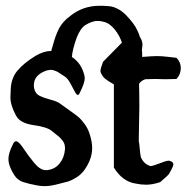

<svg xmlns="http://www.w3.org/2000/svg" viewBox="-20 -635 655 656"><path d="M583 -437.5Q597.7 -422.9 597.7 -402.3Q597.7 -380.9 583 -365.2Q566.4 -364.3 545.9 -364.3Q538.1 -364.3 527.8 -364.7Q517.6 -365.2 510.7 -365.2Q492.2 -365.2 476.6 -364.3Q461.9 -359.4 455.1 -348.6Q456.1 -314.5 456.1 -270.5Q456.1 -264.6 454.1 -153.3Q456.1 -144.5 457.5 -126.5Q459 -108.4 460.9 -100.1Q462.9 -91.8 471.2 -82Q479.5 -72.3 494.1 -67.4Q503.9 -68.4 525.9 -77.1Q547.9 -85.9 555.7 -85.9Q556.6 -85.9 558.6 -85.9L560.5 -85Q572.3 -82 572.3 -73.2Q572.3 -66.4 557.6 -41Q555.7 -37.1 527.3 -12.7Q501 -3.9 479.5 -3.9Q461.9 -3.9 443.4 -7.8Q398.4 -14.6 369.1 -62.5V-142.6V-346.7Q366.2 -348.6 359.4 -352.5Q352.5 -356.4 349.1 -358.9Q345.7 -361.3 340.3 -365.2Q335 -369.1 331.5 -374Q328.1 -378.9 325.2 -384.8Q323.2 -388.7 323.2 -392.6Q323.2 -400.4 332 -423.8L396.5 -489.3Q388.7 -513.7 372.1 -534.2Q353.5 -556.6 334 -560.5Q324.2 -563.5 313.5 -563.5Q294.9 -563.5 272.5 -549.8Q254.9 -539.1 242.2 -506.8Q227.5 -465.8 225.6 -440.4Q252 -422.9 262.7 -394.5Q269.5 -377.9 269.5 -367.2Q269.5 -351.6 252 -316.4Q249 -310.5 246.1 -310.5Q241.2 -310.5 234.9 -323.2Q228.5 -335.9 219.7 -351.6Q210.9 -367.2 202.1 -373Q198.2 -375 189.9 -380.9Q181.6 -386.7 177.2 -389.2Q172.9 -391.6 166 -394Q159.2 -396.5 153.3 -396.5Q150.4 -396.5 140.6 -394.5Q95.7 -379.9 95.7 -343.8Q95.7 -336.9 96.7 -333Q100.6 -314.5 116.2 -307.1Q131.8 -299.8 154.8 -293.9Q177.7 -288.1 190.4 -277.3Q199.2 -270.5 220.2 -255.9Q241.2 -241.2 249.5 -233.9Q257.8 -226.6 269 -211.4Q280.3 -196.3 286.1 -177.7Q294.9 -151.4 294.9 -128.9Q294.9 -92.8 269.5 -55.7Q257.8 -39.1 241.2 -28.8Q224.6 -18.6 213.4 -15.1Q202.1 -11.7 173.8 -4.9Q150.4 1 132.8 1Q114.3 1 90.8 -4.9Q89.8 -4.9 83.5 -6.3Q77.1 -7.8 75.7 -8.3Q74.2 -8.8 68.8 -10.3Q63.5 -11.7 62 -12.2Q60.5 -12.7 56.2 -14.2Q51.8 -15.6 49.8 -17.1Q47.9 -18.6 44.4 -20.5Q41 -22.5 38.6 -24.9Q36.1 -27.3 33.7 -30.3Q31.2 -33.2 29.3 -36.1Q8.8 -67.4 8.8 -91.8Q8.8 -112.3 24.4 -142.6Q28.3 -152.3 35.2 -152.3Q43.9 -152.3 60.1 -127.9Q76.2 -103.5 96.7 -78.6Q117.2 -53.7 136.7 -53.7H140.6Q168 -56.6 184.1 -77.1Q200.2 -97.7 202.1 -126V-127.9Q202.1 -135.7 200.2 -142.6Q198.2 -149.4 192.4 -156.2Q186.5 -163.1 183.6 -166Q180.7 -168.9 169.9 -177.2Q159.2 -185.5 157.2 -187.5Q140.6 -201.2 94.7 -207.5Q48.8 -213.9 35.2 -239.3Q15.6 -275.4 15.6 -301.8Q15.6 -305.7 16.1 -314Q16.6 -322.3 16.6 -328.1Q17.6 -367.2 39.1 -393.1Q60.5 -418.9 101.6 -444.3Q129.9 -460.9 155.3 -460.9Q156.2 -466.8 160.2 -478.5Q169.9 -515.6 182.1 -538.6Q194.3 -561.5 220.7 -581.1Q263.7 -615.2 319.3 -615.2H332Q352.5 -614.3 360.8 -612.8Q369.1 -611.3 381.8 -605Q394.5 -598.6 408.2 -585.9Q439.5 -553.7 449.2 -531.2Q456.1 -516.6 458 -508.8Q466.8 -495.1 466.8 -482.4Q466.8 -478.5 464.8 -462.9Q465.8 -458 465.8 -446.3V-440.4Q500 -443.4 516.6 -443.4Q532.2 -443.4 553.2 -440.9Q574.2 -438.5 583 -437.5Z"/></svg>

Font: LPEducational
Style: Medium
Weight: 500
Designer: Based on Essays1743, by John Stracke, which says:

Based on the typeface in a 1743 English translation of the essays of 
Version: Version 001.204